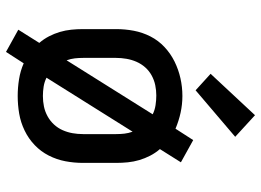

<svg xmlns="http://www.w3.org/2000/svg" viewBox="-135 -688 870 640"><g transform="rotate(90 300.0 -368.0)"><path d="M153 47 79 6 123 -64Q110 -79 101 -96.5Q92 -114 86.5 -132.5Q81 -151 79 -170.5Q77 -190 77 -210V-320Q77 -350 82.5 -379Q88 -408 101.5 -434.5Q115 -461 137 -481.5Q159 -502 185.5 -515Q212 -528 241 -534.5Q270 -541 300 -541Q328 -541 355.5 -535Q383 -529 409 -518L447 -577L521 -536L477 -466Q490 -451 499 -433.5Q508 -416 513.5 -397.5Q519 -379 521 -359.5Q523 -340 523 -320V-210Q523 -180 517.5 -151Q512 -122 498.5 -95.5Q485 -69 463.5 -48.5Q442 -28 415 -15Q388 -2 359 3Q330 8 300 8Q272 8 244 3.5Q216 -1 191 -12ZM181 -155 361 -442Q347 -449 330.5 -451.5Q314 -454 298 -454Q281 -454 264 -450.5Q247 -447 231.5 -438.5Q216 -430 204.5 -417Q193 -404 186 -388Q179 -372 176 -354.5Q173 -337 173 -320V-210Q173 -196 174.5 -182.5Q176 -169 181 -155ZM300 -76Q318 -76 335 -79.5Q352 -83 367.5 -91.5Q383 -100 395 -113Q407 -126 414 -142Q421 -158 424 -175Q427 -192 427 -210V-320Q427 -334 425.5 -347.5Q424 -361 419 -375L239 -88Q253 -81 268.5 -78.5Q284 -76 300 -76ZM281 -585 226 -635 364 -783 436 -717Z"/></g></svg>

Font: Iosevka Curly Medium Extended
Style: Regular
Weight: 500
Width: 7
Monospace: yes
Designer: Belleve Invis
Foundry: Belleve Invis
Version: Version 11.1.0; ttfautohint (v1.8.3)